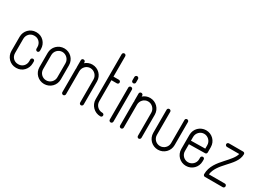

<svg xmlns="http://www.w3.org/2000/svg" viewBox="-16 -1845 3756 2741"><g transform="rotate(30 1862.0 -474.0)"><path d="M227 -584C131 -584 55 -504 55 -408V-174C55 -78 131 2 227 2H237C333 2 407 -78 407 -174V-204C407 -220 395 -232 379 -232C363 -232 349 -220 349 -204V-174C349 -108 299 -58 237 -58H227C165 -58 115 -108 115 -174V-408C115 -474 165 -526 227 -526H237C299 -526 349 -474 349 -408V-380C349 -364 363 -350 379 -350C395 -350 407 -364 407 -380V-408C407 -504 333 -584 237 -584Z M693 -584C595 -584 517 -506 517 -408V-174C517 -76 595 2 693 2C791 2 869 -76 869 -174V-408C869 -506 791 -584 693 -584ZM693 -526C757 -526 811 -472 811 -408V-174C811 -110 757 -58 693 -58C629 -58 577 -110 577 -174V-408C577 -472 629 -526 693 -526Z M1009 -584C993 -584 979 -572 979 -556V-438C979 -436 981 -430 981 -428C981 -422 979 -416 979 -408V-28C979 -12 993 2 1009 2C1025 2 1039 -12 1039 -28V-408C1039 -472 1091 -526 1155 -526C1219 -526 1273 -472 1273 -408V-28C1273 -12 1285 2 1301 2C1317 2 1331 -12 1331 -28V-408C1331 -506 1253 -584 1155 -584C1111 -584 1071 -568 1039 -540V-556C1039 -572 1025 -584 1009 -584Z M1470 -950C1454 -950 1441 -936 1441 -920V-178C1441 -80 1521 0 1619 0H1621C1638 0 1650 -13 1650 -30C1650 -46 1637 -59 1621 -59H1619C1553 -59 1500 -112 1500 -178V-526H1589C1606 -526 1619 -538 1619 -555C1619 -572 1606 -585 1589 -585H1500V-920C1500 -937 1487 -950 1470 -950Z M1791 -760C1775 -760 1761 -746 1761 -730V-672C1761 -656 1775 -644 1791 -644C1807 -644 1821 -656 1821 -672V-730C1821 -746 1807 -760 1791 -760ZM1791 -584C1775 -584 1761 -572 1761 -556V-28C1761 -12 1775 2 1791 2C1807 2 1821 -12 1821 -28V-556C1821 -572 1807 -584 1791 -584Z M1961 -584C1945 -584 1931 -572 1931 -556V-438C1931 -436 1933 -430 1933 -428C1933 -422 1931 -416 1931 -408V-28C1931 -12 1945 2 1961 2C1977 2 1991 -12 1991 -28V-408C1991 -472 2043 -526 2107 -526C2171 -526 2225 -472 2225 -408V-28C2225 -12 2237 2 2253 2C2269 2 2283 -12 2283 -28V-408C2283 -506 2205 -584 2107 -584C2063 -584 2023 -568 1991 -540V-556C1991 -572 1977 -584 1961 -584Z M2423 -584C2407 -584 2393 -572 2393 -556V-174C2393 -76 2471 2 2569 2C2667 2 2745 -76 2745 -174V-556C2745 -572 2731 -584 2715 -584C2699 -584 2687 -572 2687 -556V-174C2687 -110 2633 -58 2569 -58C2505 -58 2453 -110 2453 -174V-556C2453 -572 2439 -584 2423 -584Z M3031 -584C2933 -584 2855 -506 2855 -408V-322V-316V-312V-174C2855 -76 2933 2 3031 2C3129 2 3207 -76 3207 -174V-204C3207 -220 3195 -232 3179 -232C3163 -232 3149 -220 3149 -204V-174C3149 -110 3095 -58 3031 -58C2967 -58 2915 -110 2915 -174V-288L3179 -292C3195 -292 3207 -304 3207 -320V-408C3207 -506 3129 -584 3031 -584ZM3031 -526C3095 -526 3149 -472 3149 -408V-350L2915 -346V-408C2915 -472 2967 -526 3031 -526Z M3405 -584C3389 -584 3375 -572 3375 -556C3375 -540 3389 -526 3405 -526H3607C3593 -466 3535 -402 3471 -332C3397 -250 3317 -156 3317 -28C3317 -12 3329 2 3345 2H3639H3641C3657 2 3669 -12 3669 -28C3669 -44 3657 -58 3641 -58H3639H3377C3389 -150 3449 -222 3515 -294C3587 -374 3667 -452 3667 -556C3667 -572 3655 -584 3639 -584Z"/></g></svg>

Font: bauhaus_2017
Style: _regular
Weight: 400
Version: Version 1.0